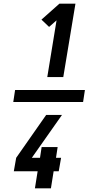

<svg xmlns="http://www.w3.org/2000/svg" viewBox="-20 -868 540 1056"><path d="M437 -307H53L63 -373H447ZM240 -444 291 -756 250 -720 208 -760 307 -848H395L328 -444ZM172 168 187 74H56L69 0L234 -236H321L155 0H200L209 -59H297L288 0H316L303 74H275L260 168Z"/></svg>

Font: Iosevka Extrabold
Style: Italic
Weight: 800
Italic angle: -9°
Monospace: yes
Designer: Belleve Invis
Foundry: Belleve Invis
Version: Version 32.5.0; ttfautohint (v1.8.4)